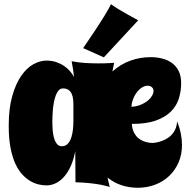

<svg xmlns="http://www.w3.org/2000/svg" viewBox="-20 -845 893 903"><path d="M832 -454.1Q832 -417.5 821.5 -382.8Q811 -348.1 784.7 -321.3Q758.3 -294.4 713.6 -278.3Q668.9 -262.2 600.1 -262.2Q601.6 -238.3 609.9 -222.2Q618.2 -206.1 629.4 -196.3Q640.6 -186.5 653.3 -181.6Q666 -176.8 676.8 -174.8Q687.5 -172.9 694.6 -172.9Q701.7 -172.9 702.1 -172.9Q731.9 -176.3 755.9 -188.5Q766.1 -193.4 776.1 -200.9Q786.1 -208.5 793.9 -219Q801.8 -229.5 806.9 -242.9Q812 -256.3 813 -273.9Q825.7 -242.2 830.8 -214.6Q835.9 -187 835.9 -163.1Q835.9 -119.1 820.3 -82.3Q804.7 -45.4 776.9 -18.6Q749 8.3 710.7 23.2Q672.4 38.1 627 38.1Q589.4 38.1 553 26.6Q516.6 15.1 485.8 -9.8Q488.3 1.5 490.7 12.2Q493.2 22.9 496.1 34.2Q478 28.8 454.1 23.9Q433.6 20 403.6 16.6Q373.5 13.2 335 12.2L334 -134.8Q327.1 -97.2 314.2 -67.1Q301.3 -37.1 283.4 -16.1Q265.6 4.9 243.9 15.9Q222.2 26.9 198.2 26.9Q183.1 26.9 164.1 22.9Q145 19 125.2 8.1Q105.5 -2.9 86.7 -22.5Q67.9 -42 53.2 -73Q38.6 -104 29.8 -148.2Q21 -192.4 21 -252.9Q21 -335 37.6 -393.3Q54.2 -451.7 80.1 -488.8Q106 -525.9 137.2 -543Q168.5 -560.1 198.2 -560.1Q223.6 -560.1 244.4 -553Q265.1 -545.9 281.2 -534.9Q297.4 -523.9 309.1 -510.3Q320.8 -496.6 328.1 -482.9Q326.7 -499.5 323.7 -518.3Q320.8 -537.1 316.9 -557.1Q348.6 -550.8 381.3 -548.8Q414.1 -546.9 441.9 -546.9Q475.1 -546.9 495.6 -548.3Q507.3 -548.8 517.1 -549.8Q514.6 -541 512.9 -530.5Q511.2 -520 508.8 -508.8Q545.9 -542.5 592 -559.3Q638.2 -576.2 688 -576.2Q716.3 -576.2 742.4 -569.8Q768.6 -563.5 788.6 -548.8Q808.6 -534.2 820.3 -511Q832 -487.8 832 -454.1ZM325.2 -272.9V-352.1Q325.2 -365.2 323.7 -378.9Q322.3 -392.6 317.1 -403.8Q312 -415 302.2 -422.1Q292.5 -429.2 275.9 -429.2Q264.2 -429.2 255.9 -419.9Q247.6 -410.6 242.2 -396Q236.8 -381.3 233.4 -363.3Q230 -345.2 228.5 -327.4Q227.1 -309.6 226.6 -294.2Q226.1 -278.8 226.1 -270Q226.1 -256.8 227.3 -237.5Q228.5 -218.3 232.9 -200.4Q237.3 -182.6 246.3 -169.9Q255.4 -157.2 271 -157.2Q288.6 -157.2 299.3 -169.4Q310.1 -181.6 315.7 -199.7Q321.3 -217.8 323.2 -237.5Q325.2 -257.3 325.2 -272.9ZM679.2 -375Q702.1 -397.5 702.1 -417Q702.1 -428.2 694.1 -435.1Q686 -441.9 673.8 -441.9Q665.5 -441.9 656.2 -438Q647 -434.1 637.2 -425.8Q626.5 -416 618.2 -403.3Q610.8 -392.1 605 -376.7Q599.1 -361.3 598.1 -342.8Q616.2 -343.3 631.1 -348.4Q646 -353.5 656.7 -359.4Q669.4 -366.2 679.2 -375ZM468.3 -575.2 371.1 -618.7Q400.9 -661.6 426.8 -701.2Q437.5 -717.8 449 -735.4Q460.4 -752.9 470.5 -769.3Q480.5 -785.6 488.8 -800.3Q497.1 -814.9 502 -825.2Q517.1 -814 538.8 -800.8Q560.5 -787.6 581.1 -776.4Q604.5 -763.2 629.9 -749.5Z"/></svg>

Font: Spicy Rice
Style: Regular
Weight: 400
Version: Version 1.000